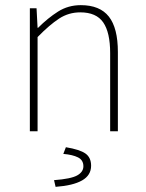

<svg xmlns="http://www.w3.org/2000/svg" viewBox="-20 -510 566 746"><path d="M96 0V-478H122L126 -402H128Q166 -440 205.5 -465Q245 -490 294 -490Q368 -490 403 -445.5Q438 -401 438 -308V0H408V-304Q408 -384 381 -423Q354 -462 292 -462Q247 -462 210 -438Q173 -414 126 -366V0ZM196 216 190 190Q256 185 280 171.5Q304 158 304 136Q304 112 283 101.5Q262 91 226 88L236 62Q290 71 312 86.5Q334 102 334 134Q334 171 299 191Q264 211 196 216Z"/></svg>

Font: SourceSans3VF
Style: Regular
Weight: 200
Designer: Paul D. Hunt
Foundry: Adobe
Version: Version 3.052;hotconv 1.1.0;makeotfexe 2.6.0